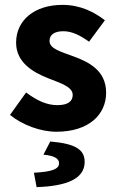

<svg xmlns="http://www.w3.org/2000/svg" viewBox="-20 -528 483 787"><path d="M21 -57C71 -16 146 12 211 12C344 12 415 -58 415 -148C415 -239 344 -274 281 -297C230 -316 183 -328 183 -360C183 -385 202 -400 240 -400C275 -400 309 -383 345 -357L410 -445C368 -477 312 -508 236 -508C121 -508 46 -445 46 -353C46 -271 117 -231 178 -207C229 -187 278 -172 278 -139C278 -113 259 -97 215 -97C173 -97 132 -115 87 -149ZM119 180 130 239C255 235 327 204 327 136C327 87 293 61 186 52L158 106C203 110 222 122 222 141C222 164 197 176 119 180Z"/></svg>

Font: Cambridge Sans Bold
Style: Regular
Weight: 700
Version: Version 2.020;PS 002.020;hotconv 1.0.88;makeotf.lib2.5.64775